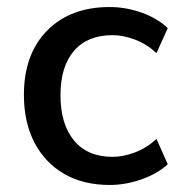

<svg xmlns="http://www.w3.org/2000/svg" viewBox="-20 -517 519 546"><path d="M292 9Q217 9 162.5 -22.5Q108 -54 78 -111.5Q48 -169 48 -247Q48 -363 114 -430Q180 -497 292 -497Q338 -497 383 -481Q428 -465 457 -437L425 -366Q397 -392 363.5 -404.5Q330 -417 300 -417Q229 -417 190.5 -372.5Q152 -328 152 -246Q152 -164 190.5 -117.5Q229 -71 300 -71Q330 -71 363.5 -83.5Q397 -96 425 -122L457 -50Q428 -23 382.5 -7Q337 9 292 9Z"/></svg>

Font: Nunito Sans SemiBold
Style: Regular
Weight: 600
Designer: Vernon Adams
Foundry: Vernon Adams
Version: Version 3.101; ttfautohint (v1.8.4.7-5d5b);gftools[0.9.27]